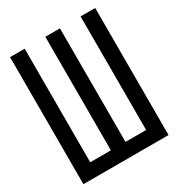

<svg xmlns="http://www.w3.org/2000/svg" viewBox="-187 -924 974 1047"><g transform="rotate(-30 300.0 -400.0)"><path d="M32 0V-800H124V-85H254V-800H346V-85H476V-800H568V0Z"/></g></svg>

Font: Victor Mono SemiBold
Style: Regular
Weight: 600
Monospace: yes
Designer: Rune Bjørnerås
Version: Version 1.561;gftools[0.9.30]